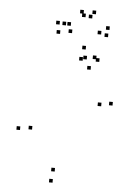

<svg xmlns="http://www.w3.org/2000/svg" viewBox="-63 -999 746 1066"><g transform="rotate(5 310.0 -466.0)"><path d="M565.5 -435V-455H545.5V-435ZM453 -683V-703H433V-683ZM400.5 -677.5V-697.5H380.5V-677.5ZM427 -622.5V-642.5H407V-622.5ZM503 -425.5V-445.5H483V-425.5ZM277.5 -42V-62H257.5V-42ZM132 -263V-283H112V-263ZM378.5 -668.5V-688.5H358.5V-668.5ZM471 -670V-690H451V-670ZM390 -732V-752H370V-732ZM65.5 -255V-275H45.5V-255ZM271 20.5V0.5H251V20.5ZM306.5 -816V-836H286.5V-816ZM411 -907V-927H391V-907ZM373.5 -910.5V-930.5H353.5V-910.5ZM468 -822.5V-842.5H448V-822.5ZM507.5 -811V-831H487.5V-811ZM512 -851.5V-871.5H492V-851.5ZM429.5 -932V-952H409.5V-932ZM361 -929.5V-949.5H341V-929.5ZM269 -856V-876H249V-856ZM296 -856V-876H276V-856ZM233.5 -857.5V-877.5H213.5V-857.5ZM240.5 -806V-826H220.5V-806Z"/></g></svg>

Font: Monaspace Radon Dots Var
Style: Regular
Weight: 400
Designer: Riley Cran and the Lettermatic Team
Version: Version 1.100 (Monaspace Radon Dots)